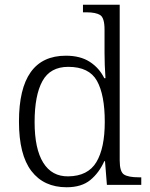

<svg xmlns="http://www.w3.org/2000/svg" viewBox="-20 -780 634 810"><path d="M261 10Q165 10 112.5 -58.5Q60 -127 60 -267Q60 -545 258 -545Q319 -545 359 -519Q399 -493 420 -450H425Q423 -476 422 -505Q421 -534 421 -557V-655Q421 -705 402.5 -716.5Q384 -728 346 -728H330V-760H485V-103Q485 -55 503.5 -43.5Q522 -32 565 -32H576V0H431L423 -100H420Q398 -51 361 -20.5Q324 10 261 10ZM268 -36Q351 -37 386.5 -96Q422 -155 422 -266Q422 -380 389 -439Q356 -498 268 -498Q192 -498 159 -438Q126 -378 126 -265Q126 -152 162.5 -93.5Q199 -35 268 -36Z"/></svg>

Font: Noto Serif Myanmar Light
Style: Regular
Weight: 300
Designer: Ben Mitchell and the Monotype Design Team
Foundry: Monotype Imaging Inc.
Version: Version 2.106; ttfautohint (v1.8.4.7-5d5b)